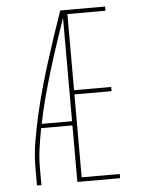

<svg xmlns="http://www.w3.org/2000/svg" viewBox="-53 -777 605 819"><g transform="rotate(-5 250.0 -367.5)"><path d="M72 0V-74Q72 -131 81.5 -187Q91 -243 103.5 -298.5Q116 -354 131.5 -409Q147 -464 164 -518.5Q181 -573 199 -627Q217 -681 236 -735H245V-732L254 -729Q234 -671 214.5 -613Q195 -555 177 -496.5Q159 -438 143 -379Q127 -320 115 -260H245V-242H111Q103 -200 97 -158Q91 -116 91 -74V0ZM245 0V-735H428V-717H265V-391H424V-373H265V-18H428V0Z"/></g></svg>

Font: Zed Mono Thin
Style: Regular
Weight: 100
Monospace: yes
Designer: Belleve Invis
Foundry: Belleve Invis
Version: Version 1.0.0; ttfautohint (v1.8.4)